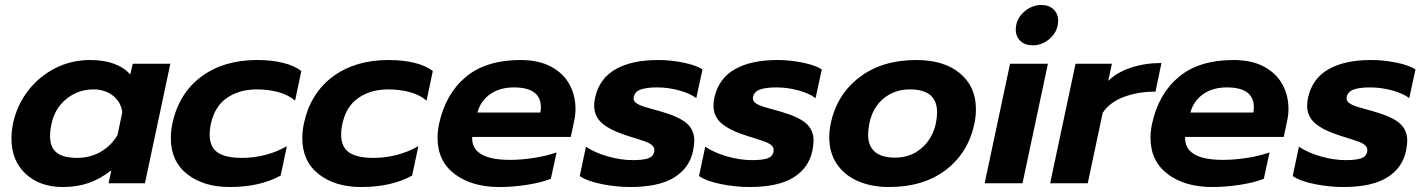

<svg xmlns="http://www.w3.org/2000/svg" viewBox="-20 -736 5722 771"><path d="M26 -180Q26 -208 32 -239Q48 -314 93 -372Q138 -430 202.5 -462.5Q267 -495 341 -495Q451 -495 503 -437L513 -480H664L562 0H416L427 -52Q382 -17 335.5 -1Q289 15 232 15Q140 15 83 -38Q26 -91 26 -180ZM452 -194 471 -285Q466 -326 434 -351.5Q402 -377 355 -377Q294 -377 247 -339Q200 -301 187 -239Q181 -212 181 -189Q181 -145 207 -123.5Q233 -102 291 -102Q342 -102 384.5 -126.5Q427 -151 452 -194Z M666 -181Q666 -209 672 -239Q698 -361 788 -428Q878 -495 1012 -495Q1069 -495 1115 -484Q1161 -473 1190 -451L1165 -332Q1138 -355 1098 -366Q1058 -377 1011 -377Q941 -377 891.5 -343Q842 -309 827 -239Q822 -219 822 -195Q822 -146 853.5 -124Q885 -102 951 -102Q1049 -102 1132 -149L1107 -31Q1024 15 902 15Q798 15 732 -36.5Q666 -88 666 -181Z M1194 -181Q1194 -209 1200 -239Q1226 -361 1316 -428Q1406 -495 1540 -495Q1597 -495 1643 -484Q1689 -473 1718 -451L1693 -332Q1666 -355 1626 -366Q1586 -377 1539 -377Q1469 -377 1419.5 -343Q1370 -309 1355 -239Q1350 -219 1350 -195Q1350 -146 1381.5 -124Q1413 -102 1479 -102Q1577 -102 1660 -149L1635 -31Q1552 15 1430 15Q1326 15 1260 -36.5Q1194 -88 1194 -181Z M1737 -183Q1737 -208 1743 -238Q1769 -359 1850.5 -427Q1932 -495 2070 -495Q2143 -495 2192.5 -468.5Q2242 -442 2266.5 -397.5Q2291 -353 2291 -299Q2291 -273 2285 -247L2272 -186H1876Q1872 -94 2028 -94Q2074 -94 2125 -102Q2176 -110 2215 -124L2192 -18Q2154 -3 2097 6Q2040 15 1985 15Q1875 15 1806 -37Q1737 -89 1737 -183ZM2150 -284Q2152 -298 2152 -305Q2152 -385 2044 -385Q1987 -385 1948.5 -358Q1910 -331 1897 -284Z M2308 -29 2333 -147Q2368 -123 2420.5 -108Q2473 -93 2521 -93Q2562 -93 2582.5 -100Q2603 -107 2607 -126Q2610 -141 2601 -150.5Q2592 -160 2571.5 -167.5Q2551 -175 2502 -190Q2432 -212 2399 -240Q2366 -268 2366 -312Q2366 -329 2370 -345Q2387 -421 2452 -458Q2517 -495 2623 -495Q2673 -495 2724.5 -484.5Q2776 -474 2801 -457L2776 -342Q2751 -361 2707 -373Q2663 -385 2619 -385Q2578 -385 2554 -377Q2530 -369 2525 -347Q2522 -332 2533.5 -323Q2545 -314 2573 -305.5Q2601 -297 2635 -288Q2708 -267 2738 -240.5Q2768 -214 2768 -171Q2768 -155 2763 -130Q2749 -62 2687.5 -23.5Q2626 15 2510 15Q2456 15 2397.5 3.5Q2339 -8 2308 -29Z M2787 -29 2812 -147Q2847 -123 2899.5 -108Q2952 -93 3000 -93Q3041 -93 3061.5 -100Q3082 -107 3086 -126Q3089 -141 3080 -150.5Q3071 -160 3050.5 -167.5Q3030 -175 2981 -190Q2911 -212 2878 -240Q2845 -268 2845 -312Q2845 -329 2849 -345Q2866 -421 2931 -458Q2996 -495 3102 -495Q3152 -495 3203.5 -484.5Q3255 -474 3280 -457L3255 -342Q3230 -361 3186 -373Q3142 -385 3098 -385Q3057 -385 3033 -377Q3009 -369 3004 -347Q3001 -332 3012.5 -323Q3024 -314 3052 -305.5Q3080 -297 3114 -288Q3187 -267 3217 -240.5Q3247 -214 3247 -171Q3247 -155 3242 -130Q3228 -62 3166.5 -23.5Q3105 15 2989 15Q2935 15 2876.5 3.5Q2818 -8 2787 -29Z M3310 -184Q3310 -212 3316 -240Q3340 -356 3431 -425.5Q3522 -495 3659 -495Q3771 -495 3835 -441.5Q3899 -388 3899 -297Q3899 -270 3893 -240Q3868 -122 3778 -53.5Q3688 15 3550 15Q3479 15 3424.5 -9Q3370 -33 3340 -78Q3310 -123 3310 -184ZM3738 -240Q3743 -267 3743 -285Q3743 -377 3634 -377Q3572 -377 3528 -340.5Q3484 -304 3471 -240Q3466 -213 3466 -196Q3466 -103 3575 -103Q3636 -103 3680 -140.5Q3724 -178 3738 -240Z M4059 -617Q4059 -658 4090.5 -687Q4122 -716 4162 -716Q4192 -716 4210.5 -698.5Q4229 -681 4229 -653Q4229 -612 4198 -583Q4167 -554 4127 -554Q4096 -554 4077.5 -571.5Q4059 -589 4059 -617ZM4036 -480H4188L4086 0H3934Z M4299 -480H4445L4430 -411Q4466 -446 4522 -464.5Q4578 -483 4644 -483L4620 -368Q4550 -368 4493.5 -347Q4437 -326 4408 -283L4348 0H4197Z M4600 -183Q4600 -208 4606 -238Q4632 -359 4713.5 -427Q4795 -495 4933 -495Q5006 -495 5055.5 -468.5Q5105 -442 5129.5 -397.5Q5154 -353 5154 -299Q5154 -273 5148 -247L5135 -186H4739Q4735 -94 4891 -94Q4937 -94 4988 -102Q5039 -110 5078 -124L5055 -18Q5017 -3 4960 6Q4903 15 4848 15Q4738 15 4669 -37Q4600 -89 4600 -183ZM5013 -284Q5015 -298 5015 -305Q5015 -385 4907 -385Q4850 -385 4811.5 -358Q4773 -331 4760 -284Z M5171 -29 5196 -147Q5231 -123 5283.5 -108Q5336 -93 5384 -93Q5425 -93 5445.5 -100Q5466 -107 5470 -126Q5473 -141 5464 -150.5Q5455 -160 5434.5 -167.5Q5414 -175 5365 -190Q5295 -212 5262 -240Q5229 -268 5229 -312Q5229 -329 5233 -345Q5250 -421 5315 -458Q5380 -495 5486 -495Q5536 -495 5587.5 -484.5Q5639 -474 5664 -457L5639 -342Q5614 -361 5570 -373Q5526 -385 5482 -385Q5441 -385 5417 -377Q5393 -369 5388 -347Q5385 -332 5396.5 -323Q5408 -314 5436 -305.5Q5464 -297 5498 -288Q5571 -267 5601 -240.5Q5631 -214 5631 -171Q5631 -155 5626 -130Q5612 -62 5550.5 -23.5Q5489 15 5373 15Q5319 15 5260.5 3.5Q5202 -8 5171 -29Z"/></svg>

Font: Prompt Semibold
Style: Italic
Weight: 600
Italic angle: -12°
Designer: Katatrad Team
Foundry: CadsonDemak
Version: Version 1.000